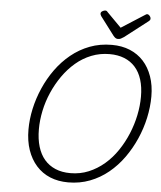

<svg xmlns="http://www.w3.org/2000/svg" viewBox="-76 -1326 1185 1410"><g transform="rotate(5 517.0 -621.5)"><path d="M480 19Q406 19 346.5 -5.5Q287 -30 244.5 -77.5Q202 -125 179 -192Q156 -259 156 -343Q156 -418 173 -496Q190 -574 223 -649.5Q256 -725 303.5 -791Q351 -857 413 -907.5Q475 -958 550 -986.5Q625 -1015 713 -1015Q787 -1015 846 -990.5Q905 -966 946.5 -920.5Q988 -875 1011 -809.5Q1034 -744 1034 -663Q1034 -585 1016.5 -504.5Q999 -424 965.5 -348Q932 -272 884.5 -205.5Q837 -139 775.5 -88.5Q714 -38 639.5 -9.5Q565 19 480 19ZM490 -50Q562 -50 624.5 -76Q687 -102 739.5 -147Q792 -192 832.5 -252Q873 -312 901 -379.5Q929 -447 943.5 -517Q958 -587 958 -654Q958 -725 941 -779.5Q924 -834 891 -871Q858 -908 810.5 -927Q763 -946 702 -946Q631 -946 568 -921Q505 -896 453 -851.5Q401 -807 360 -748.5Q319 -690 290 -623.5Q261 -557 246.5 -487.5Q232 -418 232 -351Q232 -279 249 -223Q266 -167 298.5 -129Q331 -91 379 -70.5Q427 -50 490 -50ZM951 -1262Q961 -1262 969.5 -1252Q978 -1242 978 -1233Q978 -1225 975.5 -1221Q973 -1217 968 -1213L796 -1080Q783 -1071 773.5 -1066.5Q764 -1062 752 -1062Q742 -1062 734 -1067.5Q726 -1073 718 -1083L616 -1218Q612 -1224 610.5 -1228.5Q609 -1233 609 -1237Q609 -1248 621 -1255Q633 -1262 642 -1262Q650 -1262 654 -1258.5Q658 -1255 664 -1248L765 -1146L926 -1249Q934 -1253 939.5 -1257.5Q945 -1262 951 -1262Z"/></g></svg>

Font: Playwrite RO Light
Style: Regular
Weight: 300
Version: Version 1.002